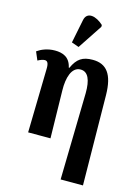

<svg xmlns="http://www.w3.org/2000/svg" viewBox="-150 -896 883 1212"><g transform="rotate(15 291.5 -290.0)"><path d="M264 -603 370 -763V-775C322 -820 259 -834 247 -774L216 -620ZM371 234H517L510 -355C508 -490 463 -548 372 -548C306 -548 271 -525 242 -461H238C224 -528 175 -543 127 -543C77 -543 37 -525 12 -507L35 -453C52 -462 68 -468 80 -468C97 -468 106 -455 105 -418L96 0H242L236 -312C234 -393 255 -469 314 -469C363 -469 384 -419 383 -333Z"/></g></svg>

Font: Noto Serif Condensed
Style: Bold
Weight: 700
Width: 3
Designer: Monotype Design Team
Foundry: Monotype Imaging Inc.
Version: Version 2.015